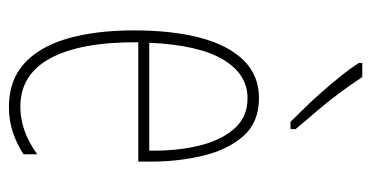

<svg xmlns="http://www.w3.org/2000/svg" viewBox="-216 -586 813 420"><g transform="rotate(90 190.0 -376.5)"><path d="M195 -537Q248 -537 278 -503Q308 -469 321 -415Q334 -361 334 -301V-273H73Q72 -148 107.5 -81.5Q143 -15 214 -15Q240 -15 266 -24Q292 -33 318 -52V-22Q297 -8 271 1Q245 10 214 10Q157 10 120 -23Q83 -56 65 -117.5Q47 -179 47 -264Q47 -347 63 -408Q79 -469 112 -503Q145 -537 195 -537ZM195 -512Q143 -512 111 -459Q79 -406 74 -297H310Q311 -356 299.5 -404.5Q288 -453 262.5 -482.5Q237 -512 195 -512ZM149 -763Q167 -736 185.5 -711Q204 -686 224 -663Q244 -640 263 -617V-606H247Q233 -620 215.5 -638Q198 -656 180.5 -676Q163 -696 146.5 -716.5Q130 -737 118 -756V-763Z"/></g></svg>

Font: Noto Sans Khmer ExtraCondensed Thin
Style: Regular
Weight: 250
Width: 2
Designer: Danh Hong and the Monotype Design Team
Foundry: Monotype Imaging Inc.
Version: Version 2.004